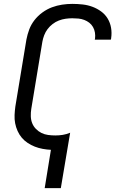

<svg xmlns="http://www.w3.org/2000/svg" viewBox="-20 -763 640 988"><path d="M210 205 242 8Q221 7 199.5 3Q178 -1 159 -8.5Q140 -16 122.5 -27.5Q105 -39 92 -54.5Q79 -70 70.5 -89Q62 -108 58 -128.5Q54 -149 55 -171Q56 -193 59 -215L116 -560Q121 -586 130.5 -611.5Q140 -637 157.5 -659.5Q175 -682 198.5 -699Q222 -716 247.5 -725.5Q273 -735 299.5 -739Q326 -743 352 -743Q379 -743 405.5 -740Q432 -737 456 -728Q480 -719 500.5 -704Q521 -689 534 -667.5Q547 -646 551.5 -620Q556 -594 552 -567Q552 -565 551.5 -563Q551 -561 550 -559H468Q468 -560 468 -561.5Q468 -563 469 -564Q471 -580 468.5 -595.5Q466 -611 458.5 -624Q451 -637 439.5 -646Q428 -655 413.5 -660.5Q399 -666 383.5 -667.5Q368 -669 352 -669Q335 -669 317.5 -666.5Q300 -664 283 -657.5Q266 -651 251 -639.5Q236 -628 225 -613.5Q214 -599 207.5 -582Q201 -565 198 -548L141 -203Q138 -184 138.5 -165Q139 -146 145.5 -129.5Q152 -113 164.5 -100Q177 -87 193 -79Q209 -71 227.5 -68.5Q246 -66 265 -66Q284 -66 303 -69Q322 -72 341 -80L293 205Z"/></svg>

Font: Iosevka Curly Extended
Style: Italic
Weight: 400
Width: 7
Italic angle: -9°
Monospace: yes
Designer: Belleve Invis
Foundry: Belleve Invis
Version: Version 11.1.0; ttfautohint (v1.8.3)